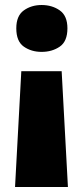

<svg xmlns="http://www.w3.org/2000/svg" viewBox="-20 -583 330 766"><path d="M65 -299H226L251 163H40ZM249 -470Q249 -418 218.5 -397Q188 -376 146 -376Q105 -376 75 -397Q45 -418 45 -470Q45 -520 75 -541.5Q105 -563 146 -563Q188 -563 218.5 -541.5Q249 -520 249 -470Z"/></svg>

Font: Noto Sans Khmer Black
Style: Regular
Weight: 900
Version: Version 2.003